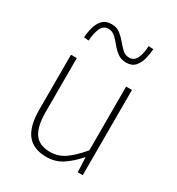

<svg xmlns="http://www.w3.org/2000/svg" viewBox="-186 -897 950 1028"><g transform="rotate(30 288.5 -382.5)"><path d="M255 13Q174 13 135 -36Q96 -85 96 -188V-527H132V-192Q132 -105 161.5 -62.5Q191 -20 258 -20Q307 -20 347.5 -47.5Q388 -75 437 -133V-527H473V0H442L438 -90H436Q396 -44 353 -15.5Q310 13 255 13ZM372 -638Q340 -638 318 -654.5Q296 -671 278.5 -693Q261 -715 243 -731.5Q225 -748 201 -748Q170 -748 156 -716.5Q142 -685 140 -640L110 -643Q112 -675 120.5 -706Q129 -737 148.5 -757.5Q168 -778 203 -778Q235 -778 256.5 -761.5Q278 -745 295.5 -723.5Q313 -702 331 -685.5Q349 -669 373 -669Q404 -669 418 -700.5Q432 -732 433 -775L463 -773Q461 -742 453 -711Q445 -680 426 -659Q407 -638 372 -638Z"/></g></svg>

Font: Noto Sans JP
Style: Regular
Weight: 100
Designer: Ryoko NISHIZUKA 西塚涼子 (kana, bopomofo & ideographs); Paul D. Hunt (Latin, Greek & Cyrillic); Sandoll Communications 산돌커뮤니
Foundry: Adobe
Version: Version 2.004;hotconv 1.0.118;makeotfexe 2.5.65603